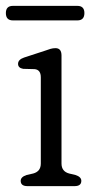

<svg xmlns="http://www.w3.org/2000/svg" viewBox="-22 -634 332 654"><path d="M187.5 -445V-77Q187.5 -50 213.5 -43L235 -38Q255 -31.5 255 -18Q255 0 232 0H71.5Q48.5 0 48.5 -18Q48.5 -31.5 69 -38L91 -43Q117 -50 117 -77V-370.5Q117 -396.5 96 -398.5L57 -399.5Q39.5 -402.5 39.5 -416.5Q39.5 -431 60 -438L132 -461.5Q141 -465 149.8 -467.5Q158.5 -470 167 -470Q187.5 -470 187.5 -445ZM-2 -589.5Q-2 -614 22 -614H241.5Q265.5 -614 265.5 -589.5Q265.5 -564.5 241.5 -564.5H22Q-2 -564.5 -2 -589.5Z"/></svg>

Font: Fraunces 9pt S100 Light
Style: Regular
Weight: 300
Version: Version 1.000; ttfautohint (v1.8.3)